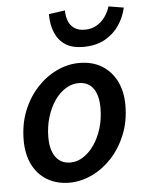

<svg xmlns="http://www.w3.org/2000/svg" viewBox="-53 -780 630 835"><g transform="rotate(-5 261.5 -362.5)"><path d="M217 12Q162 12 120.5 -12.5Q79 -37 56.5 -82Q34 -127 34 -188Q34 -259 57 -316.5Q80 -374 119 -416Q158 -458 206 -480.5Q254 -503 304 -503Q360 -503 401 -478.5Q442 -454 465 -409Q488 -364 488 -303Q488 -233 464.5 -175Q441 -117 402.5 -75.5Q364 -34 315.5 -11Q267 12 217 12ZM229 -75Q258 -75 285 -92.5Q312 -110 333 -140.5Q354 -171 366.5 -212Q379 -253 379 -300Q379 -356 357 -386Q335 -416 293 -416Q264 -416 236.5 -399Q209 -382 188 -351.5Q167 -321 154.5 -280Q142 -239 142 -192Q142 -137 164.5 -106Q187 -75 229 -75ZM327 -571Q281 -571 251 -590Q221 -609 206 -644Q191 -679 191 -726L262 -736Q262 -710 270 -689.5Q278 -669 295.5 -657Q313 -645 342 -645Q371 -645 393 -658Q415 -671 430 -692Q445 -713 452 -737L518 -726Q509 -685 485.5 -650Q462 -615 423 -593Q384 -571 327 -571Z"/></g></svg>

Font: Source Sans 3 SemiBold
Style: Italic
Weight: 600
Italic angle: -11°
Designer: Paul D. Hunt
Foundry: Adobe
Version: Version 3.046;hotconv 1.0.118;makeotfexe 2.5.65603